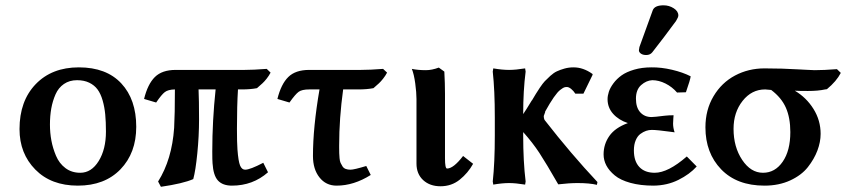

<svg xmlns="http://www.w3.org/2000/svg" viewBox="-20 -696 3217 730"><path d="M54.2 -205.1Q54.2 -312 115.7 -376Q177.2 -439.9 279.8 -439.9Q384.3 -439.9 441.2 -378.9Q498 -317.9 498 -213.9Q498 -114.3 438 -52.2Q377.9 9.8 275.9 9.8Q174.3 9.8 114.3 -51.3Q54.2 -112.3 54.2 -205.1ZM272.9 -391.1Q244.1 -391.1 223.1 -376.7Q202.1 -362.3 191.2 -337.4Q180.2 -312.5 175 -283.9Q169.9 -255.4 169.9 -222.2Q169.9 -191.4 175.3 -162.1Q180.7 -132.8 192.9 -103.8Q205.1 -74.7 228.8 -56.9Q252.4 -39.1 285.2 -39.1Q327.6 -39.1 355.2 -83.7Q382.8 -128.4 382.8 -195.8Q382.8 -232.9 380.1 -261Q377.4 -289.1 370.1 -314.5Q362.8 -339.8 350.8 -356Q338.9 -372.1 319.3 -381.6Q299.8 -391.1 272.9 -391.1Z M642.1 -210Q645 -260.7 645 -356Q619.1 -355.5 606.7 -345.9Q594.2 -336.4 573.7 -306.2L527.8 -319.8Q541.5 -376 568.8 -403.1Q596.2 -430.2 647.9 -430.2H909.7Q942.4 -430.2 994.1 -434.1L1008.8 -419.9Q1002.4 -407.7 993.7 -396.7Q984.9 -385.7 978 -379.4Q971.2 -373 957 -360.8Q932.1 -356 899.9 -356H884.8Q880.9 -293.9 880.9 -206.1Q880.9 -152.8 882.8 -127.9Q886.2 -82.5 892.8 -66.7Q899.4 -50.8 912.1 -50.8Q930.7 -50.8 981 -77.1L999 -41Q941.4 9.8 861.8 9.8Q826.7 9.8 808.8 -9.5Q791 -28.8 788.1 -75.2Q787.1 -86.4 787.1 -120.1Q787.1 -236.8 799.8 -356H734.9Q736.8 -317.9 736.8 -241.2Q736.8 -179.2 730.2 -113Q723.6 -46.9 714.8 -15.1Q675.8 2 591.8 14.2L581.1 -5.9Q633.8 -89.4 642.1 -210Z M1342.8 -356H1284.7Q1269.5 -245.6 1269.5 -143.1V-134.8Q1269.5 -120.6 1269.8 -113.5Q1270 -106.4 1271 -94.7Q1272 -83 1274.9 -76.7Q1277.8 -70.3 1282.2 -63.5Q1286.6 -56.6 1294.4 -53.7Q1302.2 -50.8 1312.5 -50.8Q1326.2 -50.8 1372.6 -64.9L1389.6 -30.8Q1325.2 9.8 1259.8 9.8Q1219.2 9.8 1194.6 -21.5Q1169.9 -52.7 1169.9 -103Q1169.9 -211.9 1194.8 -356H1155.8Q1127.9 -356 1115.5 -346.9Q1103 -337.9 1080.6 -306.2L1034.7 -319.8Q1048.8 -376.5 1076.2 -403.3Q1103.5 -430.2 1155.8 -430.2H1351.6Q1386.7 -430.2 1436.5 -434.1L1451.7 -419.9Q1445.3 -407.7 1436.5 -396.7Q1427.7 -385.7 1420.9 -379.4Q1414.1 -373 1399.9 -360.8Q1375 -356 1342.8 -356Z M1648.4 -439 1669.4 -423.8Q1671.9 -378.4 1671.9 -339.8V-94.2Q1671.9 -55.2 1679.7 -55.2Q1704.1 -55.2 1740.7 -103L1778.8 -73.2Q1759.3 -38.1 1728 -12.9Q1696.8 12.2 1654.8 12.2Q1614.3 12.2 1588.9 -11.2Q1563.5 -34.7 1563.5 -74.2V-319.8Q1563.5 -344.2 1558.8 -378.7Q1554.2 -413.1 1545.9 -434.1Q1569.3 -429.2 1599.6 -429.2Q1621.6 -429.2 1648.4 -439Z M1861.3 -181.2V-249Q1861.3 -353 1853.5 -423.8L1855.5 -436Q1889.6 -430.2 1915.5 -430.2Q1940.4 -430.2 1976.6 -436L1978.5 -423.8Q1969.2 -351.6 1969.2 -262.2Q1978.5 -275.4 2002.4 -314.9V-314Q2012.7 -331.1 2017.1 -338.6Q2021.5 -346.2 2032.5 -362.5Q2043.5 -378.9 2051.3 -387.2Q2059.1 -395.5 2072.3 -407.5Q2085.4 -419.4 2097.7 -425Q2109.9 -430.7 2126.2 -435.3Q2142.6 -439.9 2160.6 -439.9Q2197.8 -439.9 2232.4 -415L2233.4 -412.1L2198.2 -339.8H2167.5Q2160.6 -350.6 2151.6 -357.9Q2142.6 -365.2 2135.3 -365.2Q2128.9 -365.2 2124.5 -363.5Q2120.1 -361.8 2110.1 -354.2Q2100.1 -346.7 2085.4 -325.7Q2070.8 -304.7 2052.2 -271H2053.2L2047.4 -254.9Q2047.4 -246.1 2050.3 -240.2Q2151.4 -110.4 2251.5 -3.9L2249.5 6.8Q2221.7 0 2176.3 0Q2144 0 2102.5 4.9Q2056.2 -75.7 2030.8 -114.5Q2005.4 -153.3 1969.2 -193.8V-181.2Q1969.2 -82 1978.5 -5.9L1976.6 5.9Q1940.4 0 1915.5 0Q1889.6 0 1855.5 5.9L1853.5 -5.9Q1861.3 -76.7 1861.3 -181.2Z M2502.9 -675.8Q2523.9 -675.8 2541.5 -664.6Q2559.1 -653.3 2559.1 -637.2Q2559.1 -630.4 2550.3 -616.2Q2503.4 -552.2 2460 -497.1Q2451.7 -486.8 2437 -486.8Q2424.3 -486.8 2416.7 -492.2Q2409.2 -497.6 2409.2 -504.9Q2409.2 -507.3 2411.1 -517.1L2461.9 -657.2Q2469.2 -675.8 2502.9 -675.8ZM2460 -391.1Q2437.5 -390.1 2417.7 -372.6Q2397.9 -355 2397.9 -320.8Q2397.9 -287.1 2414.3 -269Q2430.7 -251 2457 -251Q2467.8 -251 2505.9 -255.9Q2521.5 -257.8 2541 -257.8Q2541 -256.8 2540.5 -251.5Q2540 -246.1 2540 -245.1Q2540 -242.2 2539.6 -236.3Q2539.1 -230.5 2539.1 -226.1Q2539.1 -210 2544.9 -192.9Q2543 -192.9 2524.4 -195.6Q2505.9 -198.2 2486.8 -200.2Q2467.8 -202.1 2458 -202.1Q2447.3 -202.1 2436.5 -198.5Q2425.8 -194.8 2414.8 -186.8Q2403.8 -178.7 2397 -162.6Q2390.1 -146.5 2390.1 -124Q2390.1 -83 2410.9 -61Q2431.6 -39.1 2469.2 -39.1Q2520 -39.1 2591.3 -101.1L2628.9 -63Q2602.1 -33.2 2559.3 -12Q2516.6 9.3 2464.8 9.8Q2415 9.8 2377 -0.7Q2338.9 -11.2 2317.4 -29.1Q2295.9 -46.9 2285.4 -66.9Q2274.9 -86.9 2274.9 -108.9Q2274.9 -147.9 2296.9 -179.2Q2318.8 -210.4 2367.2 -228Q2332 -239.7 2311 -263.4Q2290 -287.1 2290 -318.8Q2290 -332 2294.9 -347.2Q2299.8 -362.3 2312.3 -379.2Q2324.7 -396 2343 -409.2Q2361.3 -422.4 2391.1 -431.2Q2420.9 -439.9 2457 -439.9Q2494.1 -440.4 2535.4 -430.7Q2576.7 -420.9 2606 -405.8Q2604.5 -392.6 2587.9 -345.2L2554.2 -344.2Q2535.6 -365.7 2510.3 -378.4Q2484.9 -391.1 2460 -391.1Z M3124 -356.9 3117.2 -356Q3090.8 -350.1 3051.8 -350.1Q3016.1 -350.1 3002 -351.1Q3045.9 -325.2 3073 -281.7Q3100.1 -238.3 3100.1 -187Q3100.1 -156.2 3087.9 -123.8Q3075.7 -91.3 3051.5 -60.5Q3027.3 -29.8 2984.4 -10Q2941.4 9.8 2886.7 9.8Q2781.7 9.8 2721.9 -52.2Q2662.1 -114.3 2662.1 -211.9Q2662.1 -278.3 2692.9 -330.1Q2723.6 -381.8 2774.7 -408.9Q2825.7 -436 2886.7 -436Q2953.6 -436 3018.1 -432.1Q3022 -432.1 3044.2 -430.7Q3066.4 -429.2 3077.1 -429.2Q3112.3 -429.2 3162.1 -433.1L3176.8 -418.9Q3160.6 -387.2 3124 -356.9ZM2889.2 -356Q2837.9 -356 2803.5 -312.5Q2769 -269 2769 -206.1Q2769 -137.2 2801.8 -88.1Q2834.5 -39.1 2880.9 -39.1Q2926.8 -39.1 2955.8 -81.1Q2984.9 -123 2984.9 -193.8Q2984.9 -248 2968 -286.4Q2951.2 -324.7 2912.1 -354Q2894.5 -356 2889.2 -356ZM2918 -353Q2914.1 -353 2912.1 -354Z"/></svg>

Font: Linear Smooth
Style: Bold
Weight: 700
Designer: Philipp H. Poll, Flanker
Foundry: Philipp H. Poll, reworked by Flanker
Version: Version 1.061 | FøM Fix